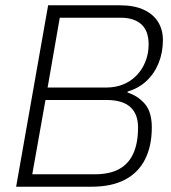

<svg xmlns="http://www.w3.org/2000/svg" viewBox="-20 -706 647 726"><path d="M41 0 162 -686H432Q487 -686 523 -669.5Q559 -653 577.5 -623.5Q596 -594 596 -554Q596 -508 580 -468Q564 -428 534 -400Q504 -372 463 -360L462 -356Q501 -344 527.5 -313.5Q554 -283 554 -224Q554 -154 528.5 -103.5Q503 -53 452.5 -26.5Q402 0 326 0ZM102 -47H338Q395 -47 431 -67Q467 -87 484.5 -126.5Q502 -166 502 -224Q502 -275 472.5 -301.5Q443 -328 382 -328H152ZM160 -375H381Q418 -375 447.5 -387.5Q477 -400 498 -422.5Q519 -445 530.5 -474.5Q542 -504 542 -538Q542 -589 514.5 -614Q487 -639 436 -639H206Z"/></svg>

Font: Archivo SemiCondensed Thin
Style: Italic
Weight: 250
Width: 4
Italic angle: -10°
Designer: Hector Gatti
Foundry: Omnibus-Type
Version: Version 2.001